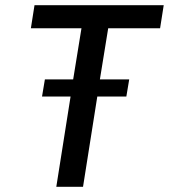

<svg xmlns="http://www.w3.org/2000/svg" viewBox="-20 -720 651 740"><path d="M597 -611 611 -700H113L99 -611H294L262 -414H153L142 -348H252L197 0H300L355 -348H467L478 -414H365L397 -611Z"/></svg>

Font: Arthouse Owned Medium
Style: Italic
Weight: 500
Italic angle: -10°
Designer: Jeremy Tribby
Foundry: Tribby Type
Version: Version 1.000;PS 001.000;hotconv 1.0.88;makeotf.lib2.5.64775